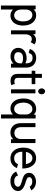

<svg xmlns="http://www.w3.org/2000/svg" viewBox="1522 -2282 974 4057"><g transform="rotate(90 2008.5 -254.0)"><path d="M308.6 12.2Q270.5 12.2 237.8 -2.4Q205.1 -17.1 182.6 -41V213.4H98.1V-520.5H177.7L181.2 -476.1Q218.8 -531.7 299.3 -531.7Q340.3 -531.7 374.5 -519Q408.7 -506.3 433.6 -483.6Q458.5 -460.9 475.8 -432.6Q493.2 -404.3 503.9 -370.1Q520.5 -319.3 520.5 -257.3Q520.5 -165 486.6 -99.4Q452.6 -33.7 390.6 -5.4Q352.1 12.2 308.6 12.2ZM182.6 -206.1Q182.6 -159.2 203.1 -125Q223.6 -90.8 257.8 -75.7Q278.8 -66.4 299.3 -66.4Q391.6 -66.4 422.9 -174.3Q433.1 -210 433.1 -257.3Q433.1 -321.3 411.6 -368.7Q390.1 -416 350.1 -438.5Q325.7 -451.7 298.3 -451.7Q284.7 -451.7 272.5 -449Q260.3 -446.3 250 -441.2Q239.7 -436 231 -429.2Q222.2 -422.4 215.1 -413.8Q208 -405.3 202.4 -395.8Q196.8 -386.2 192.4 -375.5Q182.6 -350.1 182.6 -316.9Z M871.6 -416.5Q842.8 -439.9 808.6 -439.9Q756.8 -439.9 731.2 -401.1Q705.6 -362.3 705.6 -301.8V-0.5H621.1V-517.1H700.7L704.1 -468.3Q717.3 -485.4 734.6 -498.5Q752 -511.7 775.1 -520Q798.3 -528.3 823.2 -528.3Q873 -528.3 918 -495.6Z M1199.7 -456.1Q1118.7 -456.1 1099.6 -374L1015.1 -397Q1036.1 -459 1084 -495.6Q1131.8 -532.2 1205.6 -532.2Q1252.4 -532.2 1290.3 -516.8Q1328.1 -501.5 1353 -475.3Q1377.9 -449.2 1392.6 -413.1Q1409.2 -373 1409.2 -318.4V0.5H1326.2L1322.3 -51.8Q1264.2 10.7 1175.8 10.7Q1114.3 10.7 1070.1 -14.9Q1025.9 -40.5 1005.4 -85Q991.7 -115.2 991.7 -151.9Q991.7 -185.5 1002.4 -213.6Q1013.2 -241.7 1032.2 -262Q1051.3 -282.2 1075 -296.1Q1098.6 -310.1 1126.5 -318.4Q1165.5 -330.1 1206.5 -330.1Q1269 -330.1 1318.8 -304.7V-319.3Q1318.8 -384.8 1289.6 -420.4Q1260.3 -456.1 1199.7 -456.1ZM1209 -253.9Q1151.9 -253.9 1117.4 -229.2Q1083 -204.6 1083 -154.3Q1083 -67.4 1193.8 -67.4Q1236.8 -67.4 1266.8 -87.6Q1296.9 -107.9 1310.1 -141.6Q1318.8 -164.6 1318.8 -190.9V-226.1Q1280.3 -253.9 1209 -253.9Z M1686.5 9.8Q1640.1 9.8 1607.9 -6.8Q1575.7 -23.4 1558.8 -56.4Q1542 -89.4 1542 -137.2V-437H1474.6V-513.7H1542V-653.3H1626.5V-513.7H1758.3V-437H1626.5V-137.2Q1626.5 -104 1647.5 -87.4Q1668.5 -70.8 1700.7 -70.8Q1709 -70.8 1718 -72Q1727.1 -73.2 1736.1 -75.7Q1745.1 -78.1 1753.9 -81.5L1778.3 -4.9Q1729.5 9.8 1686.5 9.8Z M1848.1 -647.5Q1848.1 -669.4 1858.4 -687.3Q1868.7 -705.1 1884.8 -713.9Q1896 -720.7 1910.2 -720.7Q1938.5 -720.7 1955.3 -699.2Q1972.2 -677.7 1972.2 -647.5Q1972.2 -617.2 1955.3 -595.7Q1938.5 -574.2 1910.2 -574.2Q1881.8 -574.2 1865 -595.7Q1848.1 -617.2 1848.1 -647.5ZM1953.1 0.5H1868.7V-515.6H1953.1Z M2282.2 -531.7Q2363.3 -531.7 2400.9 -476.1L2404.3 -520.5H2483.9V210.9H2399.4V-41Q2377 -17.1 2344.2 -2.4Q2311.5 12.2 2273.4 12.2Q2182.1 12.2 2123.5 -59.6Q2061.5 -135.3 2061.5 -262.2Q2061.5 -353.5 2095.9 -418.7Q2130.4 -483.9 2193.4 -512.7Q2233.9 -531.7 2282.2 -531.7ZM2399.4 -316.9Q2399.4 -348.1 2390.1 -373.5Q2380.9 -398.9 2364.5 -416.5Q2348.1 -434.1 2326.2 -443.4Q2305.2 -451.7 2283.7 -451.7Q2227.1 -451.7 2189 -402.3Q2148.4 -349.1 2148.4 -262.2Q2148.4 -196.3 2168.9 -148.4Q2189.5 -100.6 2229.5 -79.1Q2253.9 -66.4 2282.2 -66.4Q2320.8 -66.4 2347.9 -89.4Q2375 -112.3 2388.7 -146.5Q2399.4 -172.9 2399.4 -206.1Z M2919.4 -47.9Q2870.6 12.2 2784.2 12.2Q2716.3 12.2 2669.9 -19Q2623.5 -50.3 2600.6 -105Q2583 -146.5 2583 -206.1V-516.6H2667.5V-210.4Q2667.5 -147.5 2700.4 -109.4Q2733.4 -71.3 2792.5 -71.3Q2835.4 -71.3 2864.3 -92.3Q2893.1 -113.3 2907.7 -148.4Q2918 -174.8 2918 -210.4V-516.6H3002.9V0.5H2923.3Z M3532.2 -124.5Q3504.9 -61 3453.9 -24.4Q3402.8 12.2 3327.1 12.2Q3285.2 12.2 3250 0Q3214.8 -12.2 3189.2 -34.4Q3163.6 -56.6 3145.5 -84.7Q3127.4 -112.8 3116.2 -147Q3099.6 -196.8 3099.6 -257.3Q3099.6 -350.1 3134 -416.3Q3168.5 -482.4 3231.4 -512.2Q3272 -531.2 3320.3 -531.2Q3362.3 -531.2 3397 -518.1Q3431.6 -504.9 3456.1 -481.2Q3480.5 -457.5 3497.3 -428.2Q3514.2 -398.9 3525.4 -363.3Q3541.5 -308.6 3541.5 -238.8H3186.5Q3187.5 -160.6 3222.9 -113.5Q3258.3 -66.4 3328.6 -66.4Q3415 -66.4 3451.2 -148.4ZM3447.8 -315.4Q3431.6 -415.5 3366.2 -443.4Q3345.2 -452.1 3321.8 -452.1Q3281.2 -452.1 3252.7 -429.9Q3224.1 -407.7 3208 -372.6Q3195.8 -347.2 3191.9 -315.4Z M3925.3 -394Q3893.1 -449.2 3821.8 -449.2Q3751 -449.2 3730 -410.2Q3723.6 -398.9 3723.6 -386.7Q3723.6 -377.4 3725.8 -369.6Q3728 -361.8 3734.1 -355.2Q3740.2 -348.6 3743.9 -345Q3747.6 -341.3 3758.3 -336.2Q3769 -331.1 3772 -329.8Q3774.9 -328.6 3787.1 -323.7Q3794.9 -320.8 3809.8 -315.9Q3824.7 -311 3829.6 -309.6L3839.8 -306.2Q3866.7 -297.4 3882.3 -291.5Q3897.9 -285.6 3921.1 -274.9Q3944.3 -264.2 3958.7 -253.4Q3973.1 -242.7 3987.3 -226.3Q4001.5 -210 4008.8 -190.9Q4016.6 -170.9 4016.6 -146Q4016.6 -79.1 3956.5 -32.7Q3938.5 -19 3916.3 -8.8Q3894 1.5 3866.5 7.3Q3838.9 13.2 3809.6 13.2Q3699.7 13.2 3637.2 -57.6Q3617.7 -80.1 3606.4 -108.9L3689 -148.9Q3696.8 -110.4 3728.5 -89.1Q3760.3 -67.9 3808.6 -67.9Q3846.2 -67.9 3875 -80.1Q3903.8 -92.3 3917.5 -115.2Q3926.3 -129.4 3926.3 -146Q3926.3 -161.1 3919.2 -173.1Q3912.1 -185.1 3903.1 -191.9Q3894 -198.7 3880.4 -205.1Q3859.9 -214.4 3828.4 -224.1Q3796.9 -233.9 3772.2 -240.5Q3747.6 -247.1 3720.2 -259.3Q3692.9 -271.5 3674.8 -286.1Q3656.7 -300.8 3644.8 -326.7Q3632.8 -352.5 3632.8 -386.7Q3632.8 -443.8 3686 -485.4Q3741.7 -528.3 3819.8 -528.3Q3882.3 -528.3 3929 -501.5Q3975.6 -474.6 4004.9 -428.7Z"/></g></svg>

Font: Meera Inimai
Style: Regular
Weight: 400
Version: 2.0.0+20160526